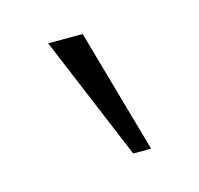

<svg xmlns="http://www.w3.org/2000/svg" viewBox="-46 -858 301 290"><g transform="rotate(-15 104.5 -713.0)"><path d="M131 -616 50 -810H104L159 -616Z"/></g></svg>

Font: Oswald ExtraLight
Style: Regular
Weight: 250
Designer: Vernon Adams
Foundry: Vernon Adams
Version: Version 4.103;gftools[0.9.33.dev8+g029e19f]